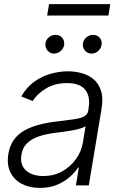

<svg xmlns="http://www.w3.org/2000/svg" viewBox="-20 -899 564 931"><path d="M173.3 12.2Q124 12.2 86.4 -7.1Q48.8 -26.4 30.5 -63.2Q12.2 -100.1 20.5 -152.8Q27.3 -193.4 47.1 -220.9Q66.9 -248.5 98.1 -266.1Q129.4 -283.7 169.4 -294.2Q209.5 -304.7 256.3 -310.1Q303.2 -315.9 335.7 -320.3Q368.2 -324.7 386.5 -333.7Q404.8 -342.8 408.2 -363.3L409.7 -376Q418.9 -432.1 392.8 -464.1Q366.7 -496.1 305.2 -496.1Q246.1 -496.1 202.9 -470Q159.7 -443.8 138.7 -409.2L83 -431.2Q108.4 -475.6 145.5 -502.4Q182.6 -529.3 225.3 -541.3Q268.1 -553.2 309.6 -553.2Q340.8 -553.2 373 -545.2Q405.3 -537.1 431.2 -516.8Q457 -496.6 469.2 -460.7Q481.4 -424.8 472.2 -370.1L410.6 0H348.1L362.3 -86.4H358.4Q343.3 -62.5 317.1 -39.8Q291 -17.1 255.1 -2.4Q219.2 12.2 173.3 12.2ZM189.9 -45.4Q240.2 -45.4 281 -67.9Q321.8 -90.3 348.4 -127.7Q375 -165 382.3 -209.5L395 -288.1Q387.2 -281.2 369.6 -275.9Q352.1 -270.5 330.3 -266.6Q308.6 -262.7 286.4 -259.8Q264.2 -256.8 247.6 -254.9Q200.7 -249 166 -236.8Q131.3 -224.6 110.4 -203.6Q89.4 -182.6 84 -149.4Q75.7 -100.1 105.7 -72.8Q135.7 -45.4 189.9 -45.4ZM241.7 -639.2Q222.7 -639.2 210.2 -654.3Q197.8 -669.4 200.7 -689.9Q203.1 -707 217.5 -718.5Q231.9 -730 248.5 -730Q269.5 -730 281.7 -715.8Q293.9 -701.7 291 -680.2Q288.1 -664.1 274.2 -651.6Q260.3 -639.2 241.7 -639.2ZM423.3 -639.2Q404.3 -639.2 391.6 -654.3Q378.9 -669.4 382.3 -689.9Q385.3 -706.5 399.7 -718.3Q414.1 -730 430.2 -730Q451.7 -730 463.9 -715.6Q476.1 -701.2 472.2 -680.2Q469.2 -663.6 455.6 -651.4Q441.9 -639.2 423.3 -639.2ZM514.6 -878.9 505.9 -823.7H208.5L217.8 -878.9Z"/></svg>

Font: Inter Tight Light
Style: Italic
Weight: 300
Italic angle: -9.39999°
Designer: Rasmus Andersson
Foundry: rsms
Version: Version 3.004